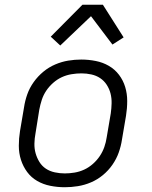

<svg xmlns="http://www.w3.org/2000/svg" viewBox="-20 -778 640 806"><path d="M252 8Q221 8 191 2Q161 -4 136 -18.5Q111 -33 94 -56Q77 -79 68 -107Q59 -135 59 -166Q59 -197 64 -228L81 -328Q85 -355 94.5 -382Q104 -409 121.5 -433.5Q139 -458 162 -477Q185 -496 212 -507.5Q239 -519 266.5 -523.5Q294 -528 321 -528Q352 -528 382 -522Q412 -516 437 -501.5Q462 -487 479.5 -464Q497 -441 505.5 -413Q514 -385 514 -354Q514 -323 509 -292L492 -192Q488 -165 478.5 -138Q469 -111 452 -86.5Q435 -62 412 -43Q389 -24 362 -12.5Q335 -1 307 3.5Q279 8 252 8ZM252 -50Q272 -50 293 -53.5Q314 -57 333.5 -66Q353 -75 370 -90Q387 -105 399 -123Q411 -141 418 -161Q425 -181 428 -202L445 -302Q448 -323 448.5 -344.5Q449 -366 444 -385.5Q439 -405 428 -422Q417 -439 400.5 -450Q384 -461 363.5 -465.5Q343 -470 322 -470Q302 -470 280.5 -466.5Q259 -463 239.5 -454Q220 -445 203 -430Q186 -415 174 -397Q162 -379 155.5 -359Q149 -339 145 -318L129 -218Q125 -197 124.5 -175.5Q124 -154 129.5 -134.5Q135 -115 145.5 -98Q156 -81 172.5 -70Q189 -59 210 -54.5Q231 -50 252 -50ZM233 -587 193 -624 326 -758H412L499 -621L452 -591L362 -710Z"/></svg>

Font: Iosevka Aile Light
Style: Italic
Weight: 300
Italic angle: -9°
Designer: Belleve Invis
Foundry: Belleve Invis
Version: Version 31.1.0; ttfautohint (v1.8.4)